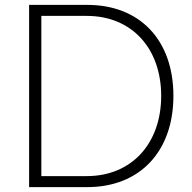

<svg xmlns="http://www.w3.org/2000/svg" viewBox="-20 -765 784 785"><path d="M99 0H337C552 0 689 -146 689 -373C689 -601 552 -745 337 -745H99ZM149 -45V-700H335C517 -700 639 -569 639 -373C639 -177 517 -45 335 -45Z"/></svg>

Font: Mluvka ExtraLight
Style: Regular
Weight: 200
Designer: Modified by Jiří Krblich, Original typeface by Gumpita Rahayu
Foundry: Gumpita Rahayu & Jiří Krblich
Version: Version 2.000;Glyphs 3.1.1 (3134)